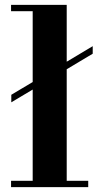

<svg xmlns="http://www.w3.org/2000/svg" viewBox="-20 -770 408 790"><path d="M26.5 -349V-380L361.5 -580V-549ZM254.5 -750V-26H343V0H25.5V-26H114.5V-724H25.5V-750Z"/></svg>

Font: Bodoni Moda SC 9pt
Style: Bold
Weight: 700
Designer: Owen Earl
Foundry: indestructible type
Version: Version 2.005